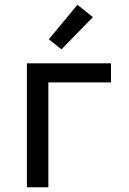

<svg xmlns="http://www.w3.org/2000/svg" viewBox="-20 -786 540 806"><path d="M93 0V-520H446V-440H183V0ZM238 -579 185 -621 305 -766 370 -714Z"/></svg>

Font: Iosevka SS10 Medium
Style: Regular
Weight: 500
Monospace: yes
Designer: Belleve Invis
Foundry: Belleve Invis
Version: Version 28.0.6; ttfautohint (v1.8.4)